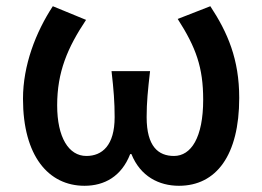

<svg xmlns="http://www.w3.org/2000/svg" viewBox="-20 -584 844 618"><path d="M252 14C316 14 371 -16 399 -88H403C432 -16 492 14 556 14C676 14 750 -84 750 -269C750 -393 713 -479 657 -564L552 -523C611 -431 634 -367 634 -263C634 -141 595 -82 540 -82C490 -82 452 -112 452 -207C452 -255 456 -294 463 -355H339C346 -294 349 -255 349 -207C349 -116 309 -82 258 -82C201 -82 164 -142 164 -245C164 -352 197 -430 257 -520L150 -564C95 -480 54 -374 54 -266C54 -82 136 14 252 14Z"/></svg>

Font: ChiuKong Gothic CL Medium
Style: Regular
Weight: 500
Designer: Ryoko NISHIZUKA 西塚涼子 (kana, bopomofo & ideographs); Paul D. Hunt (Latin, Greek & Cyrillic); Sandoll Communications 산돌커뮤니
Foundry: Adobe
Version: Version 1.300